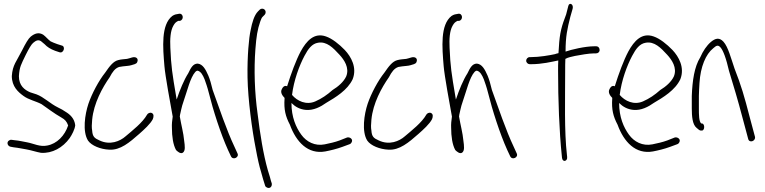

<svg xmlns="http://www.w3.org/2000/svg" viewBox="-20 -740 3883 975"><path d="M25 -26C12 -17 19 2 33 5L49 8C77 11 96 16 116 19C139 23 165 32 188 36C245 40 299 10 334 -39C345 -55 360 -83 362 -104C358 -138 337 -158 312 -173C302 -180 290 -187 275 -194C234 -214 203 -247 165 -261L134 -271C105 -283 76 -305 76 -353C79 -401 87 -412 111 -462C127 -494 139 -514 148 -522C162 -534 174 -540 188 -531L206 -516C220 -501 236 -491 260 -482L281 -475C303 -466 315 -505 293 -509L271 -516C258 -521 246 -525 237 -530C223 -540 213 -554 199 -564C177 -577 157 -571 136 -554C124 -544 110 -520 92 -484C64 -428 44 -411 40 -354C40 -300 73 -272 99 -253C126 -233 161 -227 191 -211C219 -192 253 -165 292 -143C310 -133 319 -123 326 -103C309 -51 269 -10 220 -1C183 7 151 -11 119 -17C100 -20 79 -26 54 -28L39 -30C34 -31 29 -29 25 -26Z M427 -26C445 0 491 18 534 20C591 24 638 -17 687 -60C712 -82 744 -111 756 -135C761 -147 762 -161 751 -166C742 -171 730 -164 727 -158C704 -117 652 -77 618 -48C590 -23 539 -1 485 -27C460 -38 450 -46 448 -77C445 -92 446 -110 448 -132C456 -216 500 -295 537 -348C551 -375 564 -393 585 -400C592 -401 598 -402 604 -403C616 -405 635 -405 647 -409C658 -413 673 -414 677 -425C685 -444 669 -454 650 -448C638 -445 636 -443 625 -441C609 -439 596 -439 581 -435C555 -429 536 -403 514 -371C482 -331 447 -266 429 -213C411 -159 398 -72 427 -26Z M815 -404C819 -355 845 -214 857 -148C854 -128 852 -109 853 -91C853 -47 859 -5 874 22C880 28 897 44 909 35C922 25 919 2 915 -27C912 -63 900 -107 893 -149C894 -152 894 -154 894 -156L900 -183C903 -197 907 -211 912 -225C931 -279 946 -346 972 -375C976 -379 979 -381 984 -381C1000 -377 1010 -359 1019 -337C1025 -320 1033 -298 1040 -270C1062 -181 1100 -62 1138 22L1153 54C1163 75 1196 59 1186 39L1171 6C1131 -78 1092 -195 1060 -283C1053 -313 1046 -337 1038 -356C1024 -388 1010 -414 984 -417C960 -417 949 -395 936 -368C914 -334 893 -282 878 -237C878 -236 878 -236 877 -235L874 -253C855 -365 849 -402 845 -498C843 -541 845 -582 860 -609C869 -625 874 -628 885 -634H893C916 -639 911 -674 889 -670C876 -668 867 -667 855 -659C797 -614 807 -500 815 -404Z M1237 -346C1239 -235 1260 -79 1279 16C1288 66 1297 105 1306 134C1314 163 1319 181 1322 189L1326 202C1327 207 1331 210 1335 212C1350 220 1363 208 1360 191L1356 179C1354 170 1349 152 1340 124C1317 43 1301 -57 1288 -163C1273 -270 1269 -387 1277 -491C1282 -555 1287 -589 1302 -632C1306 -644 1310 -652 1315 -656L1324 -665C1327 -668 1329 -673 1329 -678C1329 -689 1321 -696 1311 -696C1306 -696 1302 -694 1299 -691L1290 -682C1271 -663 1260 -625 1253 -588C1248 -566 1244 -535 1241 -494C1238 -453 1236 -404 1237 -346Z M1411 -287C1402 -270 1415 -253 1425 -243V-240C1421 -183 1430 -149 1452 -107C1484 -19 1544 45 1632 29C1658 24 1691 16 1718 6L1756 -8C1761 -10 1764 -14 1766 -18C1774 -34 1756 -45 1743 -42L1705 -27C1681 -18 1653 -12 1629 -7C1579 3 1536 -20 1510 -56C1483 -93 1460 -145 1460 -217C1479 -198 1502 -185 1532 -182C1572 -178 1609 -198 1637 -218C1683 -245 1745 -282 1771 -338C1794 -397 1763 -452 1731 -486C1702 -516 1667 -544 1635 -555C1575 -576 1536 -532 1507 -479C1483 -434 1458 -366 1438 -302C1423 -308 1415 -296 1411 -287ZM1463 -258C1472 -332 1500 -407 1526 -456C1545 -492 1564 -518 1595 -523C1639 -531 1672 -497 1704 -462C1727 -437 1756 -396 1738 -352C1725 -324 1697 -300 1669 -283C1641 -258 1613 -239 1581 -225C1535 -205 1489 -227 1463 -258Z M1845 -26C1863 0 1909 18 1952 20C2009 24 2056 -17 2105 -60C2130 -82 2162 -111 2174 -135C2179 -147 2180 -161 2169 -166C2160 -171 2148 -164 2145 -158C2122 -117 2070 -77 2036 -48C2008 -23 1957 -1 1903 -27C1878 -38 1868 -46 1866 -77C1863 -92 1864 -110 1866 -132C1874 -216 1918 -295 1955 -348C1969 -375 1982 -393 2003 -400C2010 -401 2016 -402 2022 -403C2034 -405 2053 -405 2065 -409C2076 -413 2091 -414 2095 -425C2103 -444 2087 -454 2068 -448C2056 -445 2054 -443 2043 -441C2027 -439 2014 -439 1999 -435C1973 -429 1954 -403 1932 -371C1900 -331 1865 -266 1847 -213C1829 -159 1816 -72 1845 -26Z M2233 -404C2237 -355 2263 -214 2275 -148C2272 -128 2270 -109 2271 -91C2271 -47 2277 -5 2292 22C2298 28 2315 44 2327 35C2340 25 2337 2 2333 -27C2330 -63 2318 -107 2311 -149C2312 -152 2312 -154 2312 -156L2318 -183C2321 -197 2325 -211 2330 -225C2349 -279 2364 -346 2390 -375C2394 -379 2397 -381 2402 -381C2418 -377 2428 -359 2437 -337C2443 -320 2451 -298 2458 -270C2480 -181 2518 -62 2556 22L2571 54C2581 75 2614 59 2604 39L2589 6C2549 -78 2510 -195 2478 -283C2471 -313 2464 -337 2456 -356C2442 -388 2428 -414 2402 -417C2378 -417 2367 -395 2354 -368C2332 -334 2311 -282 2296 -237C2296 -236 2296 -236 2295 -235L2292 -253C2273 -365 2267 -402 2263 -498C2261 -541 2263 -582 2278 -609C2287 -625 2292 -628 2303 -634H2311C2334 -639 2329 -674 2307 -670C2294 -668 2285 -667 2273 -659C2215 -614 2225 -500 2233 -404Z M2652 -432C2652 -422 2661 -414 2670 -414H2678C2732 -414 2781 -426 2815 -433C2814 -416 2814 -399 2814 -380C2814 -235 2820 -71 2833 52L2834 62C2837 86 2863 79 2860 57L2859 47C2845 -74 2850 -237 2850 -380C2850 -401 2850 -422 2851 -441C2865 -449 2883 -452 2900 -456C2927 -461 2970 -469 2998 -469H3007C3017 -469 3025 -476 3025 -486C3025 -497 3018 -505 3007 -505H2998C2951 -505 2880 -488 2852 -478C2852 -556 2861 -594 2876 -654L2888 -696C2894 -719 2871 -730 2866 -710L2855 -667C2833 -609 2822 -576 2818 -499C2817 -490 2817 -480 2816 -470C2809 -469 2804 -467 2798 -465C2770 -459 2719 -450 2677 -450H2670C2660 -450 2652 -441 2652 -432Z M3075 -287C3066 -270 3079 -253 3089 -243V-240C3085 -183 3094 -149 3116 -107C3148 -19 3208 45 3296 29C3322 24 3355 16 3382 6L3420 -8C3425 -10 3428 -14 3430 -18C3438 -34 3420 -45 3407 -42L3369 -27C3345 -18 3317 -12 3293 -7C3243 3 3200 -20 3174 -56C3147 -93 3124 -145 3124 -217C3143 -198 3166 -185 3196 -182C3236 -178 3273 -198 3301 -218C3347 -245 3409 -282 3435 -338C3458 -397 3427 -452 3395 -486C3366 -516 3331 -544 3299 -555C3239 -576 3200 -532 3171 -479C3147 -434 3122 -366 3102 -302C3087 -308 3079 -296 3075 -287ZM3127 -258C3136 -332 3164 -407 3190 -456C3209 -492 3228 -518 3259 -523C3303 -531 3336 -497 3368 -462C3391 -437 3420 -396 3402 -352C3389 -324 3361 -300 3333 -283C3305 -258 3277 -239 3245 -225C3199 -205 3153 -227 3127 -258Z M3493 -190C3493 -150 3496 -108 3517 -91C3527 -82 3533 -77 3539 -77H3545C3551 -77 3556 -85 3556 -95C3556 -105 3551 -113 3545 -113H3541C3529 -123 3529 -158 3529 -190V-253C3530 -274 3530 -295 3532 -318C3537 -401 3564 -465 3602 -495C3616 -507 3625 -515 3639 -499C3646 -491 3653 -477 3660 -458C3668 -436 3675 -410 3682 -380C3708 -294 3724 -243 3753 -133L3779 -36C3784 -11 3818 -23 3814 -45L3788 -142C3759 -254 3744 -305 3710 -392C3692 -444 3678 -501 3654 -528C3632 -552 3612 -545 3590 -527C3568 -508 3550 -481 3536 -449C3506 -401 3496 -331 3493 -253Z"/></svg>

Font: Stray Cat
Style: SuCn
Weight: 400
Version: Version 1.0